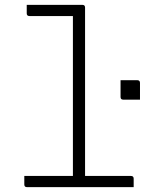

<svg xmlns="http://www.w3.org/2000/svg" viewBox="-20 -770 640 790"><path d="M80 -46H280V-704H101Q90 -704 90 -715V-750H319Q330 -750 330 -739V-46H519Q530 -46 530 -35V0H91Q80 0 80 -11ZM556 -360H487Q476 -360 476 -371V-440H545Q556 -440 556 -429Z"/></svg>

Font: Recursive Mn Lnr St Lt
Style: Regular
Weight: 300
Monospace: yes
Version: Version 1.079;hotconv 1.0.112;makeotfexe 2.5.65598; ttfautoh